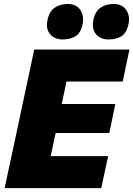

<svg xmlns="http://www.w3.org/2000/svg" viewBox="-20 -968 686 988"><path d="M4 0Q16 -56.5 27.2 -109.2Q38.5 -162 53.5 -231L105 -473.5Q120 -544 132 -599Q143.5 -654 156 -713H646L611.5 -548.5H322Q317 -524 311.5 -497.8Q306 -471.5 299.5 -442L298 -433H573.5L542.5 -283.5H266.5L262 -264Q256.5 -236.5 251.2 -212Q246 -187.5 241 -164.5H536.5L501 0ZM538.5 -765Q498 -765 474.5 -791.5Q458 -810 458 -839.5Q458 -851.5 460.5 -865Q469 -908.5 496.8 -928Q524.5 -947.5 564.5 -947.5Q608 -947.5 629 -917.5Q644 -896 644 -868.5Q644 -857.5 641.5 -845.5Q631.5 -797 604 -781Q576.5 -765 538.5 -765ZM302.5 -765Q262 -765 238.5 -791.5Q221.5 -810 221.5 -839Q221.5 -851 224.5 -865Q233 -908.5 260.8 -928Q288.5 -947.5 329 -947.5Q372 -947.5 393 -917.5Q407.5 -896 407.5 -868Q407.5 -857.5 405.5 -845.5Q395.5 -797 368 -781Q340.5 -765 302.5 -765Z"/></svg>

Font: Heraclito ExtraBold
Style: Italic
Weight: 800
Italic angle: -12°
Designer: Kostas Bartsokas (font) & Cristiano Sobral (main changes)
Foundry: Kostas Bartsokas (font) & Cristiano Sobral (main changes)
Version: Version 1.00;July 8, 2020;FontCreator 13.0.0.2655 64-bit